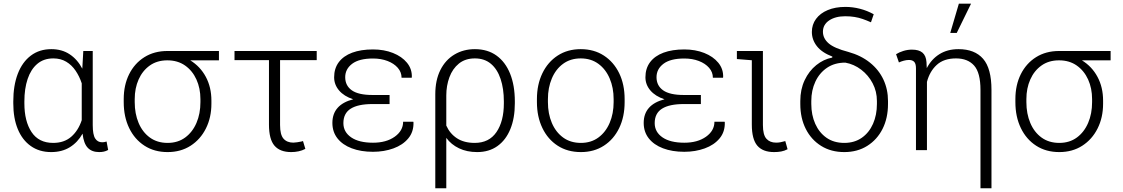

<svg xmlns="http://www.w3.org/2000/svg" viewBox="-20 -800 5985 1023"><path d="M252.4 10.3Q189.5 10.3 144 -22Q98.6 -54.2 74.7 -112.3Q50.8 -170.4 50.8 -249.5V-259.8Q50.8 -344.2 74.7 -406.7Q98.6 -469.2 144.3 -503.7Q189.9 -538.1 253.4 -538.1Q310.1 -538.1 351.3 -510.7Q392.6 -483.4 418.5 -434.1L423.8 -528.3H474.1V-133.8Q474.1 -82.5 487.1 -62.3Q500 -42 523.9 -42Q529.8 -42 534.7 -42.7Q539.6 -43.5 547.9 -45.9L556.2 -1Q544.9 5.4 533.4 7.8Q522 10.3 508.3 10.3Q469.2 10.3 447.5 -12.7Q425.8 -35.6 419.9 -87.9Q394 -41.5 352.1 -15.6Q310.1 10.3 252.4 10.3ZM263.2 -38.6Q321.8 -38.6 359.4 -71.3Q397 -104 415.5 -159.7V-356Q403.3 -393.1 382.8 -423.3Q362.3 -453.6 332.8 -471.2Q303.2 -488.8 264.2 -488.8Q212.9 -488.8 178.7 -459.7Q144.5 -430.7 127.2 -379.2Q109.9 -327.6 109.9 -259.8V-249.5Q109.9 -153.8 148.2 -96.2Q186.5 -38.6 263.2 -38.6Z M873 10.3Q802.2 10.3 749.8 -23.7Q697.3 -57.6 668.2 -117.7Q639.2 -177.7 639.2 -255.9V-272Q639.2 -346.7 668 -404.5Q696.8 -462.4 749.3 -495.4Q801.8 -528.3 872.1 -528.3H1146.5V-478.5H993.7Q1046.9 -445.8 1076.7 -390.4Q1106.4 -335 1106.4 -263.7V-247.6Q1106.4 -173.8 1077.1 -115.5Q1047.9 -57.1 995.4 -23.4Q942.9 10.3 873 10.3ZM873 -38.6Q927.7 -38.6 966.8 -67.4Q1005.9 -96.2 1026.9 -145.3Q1047.9 -194.3 1047.9 -255.9V-272Q1047.9 -329.6 1026.6 -376.5Q1005.4 -423.3 966.1 -450.9Q926.8 -478.5 871.6 -478.5Q816.9 -478.5 778.1 -450.9Q739.3 -423.3 718.5 -376.5Q697.8 -329.6 697.8 -272V-255.9Q697.8 -194.3 718.5 -145Q739.3 -95.7 778.6 -67.1Q817.9 -38.6 873 -38.6Z M1531.7 10.3Q1471.7 10.3 1442.4 -23.9Q1413.1 -58.1 1413.1 -136.2V-479.5H1229.5V-528.3H1667.5V-479.5H1472.2V-133.8Q1472.2 -82 1490.7 -61Q1509.3 -40 1543 -40Q1550.8 -40 1563.7 -42Q1576.7 -43.9 1586.2 -46.1Q1595.7 -48.3 1594.2 -49.3L1606.9 -6.8Q1589.8 2.4 1570.6 6.3Q1551.3 10.3 1531.7 10.3Z M1967.3 8.8Q1902.8 8.8 1854 -9.8Q1805.2 -28.3 1778.1 -62.7Q1751 -97.2 1751 -145Q1751 -242.2 1861.8 -271Q1813 -287.1 1786.6 -318.1Q1760.3 -349.1 1760.3 -388.2Q1760.3 -435.5 1785.2 -468.8Q1810.1 -502 1856.4 -519.3Q1902.8 -536.6 1967.3 -536.6Q2026.4 -536.6 2073.7 -517.8Q2121.1 -499 2148.4 -465.8Q2175.8 -432.6 2174.3 -388.7L2173.3 -385.7H2119.6Q2119.6 -415.5 2099.4 -438.7Q2079.1 -461.9 2044.7 -475.1Q2010.3 -488.3 1967.3 -488.3Q1893.6 -488.3 1856.4 -460.2Q1819.3 -432.1 1819.3 -388.7Q1819.3 -343.8 1854.5 -318.8Q1889.6 -293.9 1964.8 -293.9H2055.7V-245.6H1964.8Q1887.7 -245.6 1848.6 -220.9Q1809.6 -196.3 1809.6 -144Q1809.6 -96.7 1851.1 -68.1Q1892.6 -39.6 1967.3 -39.6Q2038.1 -39.6 2083 -71.5Q2127.9 -103.5 2127.9 -151.4H2182.1L2183.1 -148.4Q2184.6 -97.7 2155.3 -62.5Q2126 -27.3 2076.2 -9.3Q2026.4 8.8 1967.3 8.8Z M2299.3 203.1V-297.4Q2299.3 -373 2326.4 -427Q2353.5 -481 2401.4 -509.5Q2449.2 -538.1 2510.3 -538.1Q2578.1 -538.1 2625.5 -503.9Q2672.9 -469.7 2698 -407.2Q2723.1 -344.7 2723.1 -259.8V-249.5Q2723.1 -170.4 2699.2 -112.1Q2675.3 -53.7 2630.4 -21.7Q2585.4 10.3 2522.5 10.3Q2467.8 10.3 2425.8 -9.8Q2383.8 -29.8 2357.9 -65.4V203.1ZM2509.3 -38.6Q2585.9 -38.6 2625.2 -96.2Q2664.6 -153.8 2664.6 -249.5V-259.8Q2664.6 -327.6 2647.2 -379.4Q2629.9 -431.2 2595.7 -460Q2561.5 -488.8 2510.3 -488.8Q2459 -488.8 2425 -461.2Q2391.1 -433.6 2374.5 -388.4Q2357.9 -343.3 2357.9 -291.5V-130.9Q2377 -87.9 2414.8 -63.2Q2452.6 -38.6 2509.3 -38.6Z M3075.2 10.3Q3003.9 10.3 2951.4 -23.7Q2898.9 -57.6 2869.9 -117.9Q2840.8 -178.2 2840.8 -255.9V-272Q2840.8 -349.6 2869.9 -409.7Q2898.9 -469.7 2951.4 -503.9Q3003.9 -538.1 3074.2 -538.1Q3145 -538.1 3197.5 -503.9Q3250 -469.7 3279.1 -409.9Q3308.1 -350.1 3308.1 -272V-255.9Q3308.1 -177.7 3279.1 -117.7Q3250 -57.6 3197.5 -23.7Q3145 10.3 3075.2 10.3ZM3075.2 -38.6Q3129.4 -38.6 3168.5 -67.4Q3207.5 -96.2 3228.5 -145.5Q3249.5 -194.8 3249.5 -255.9V-272Q3249.5 -332.5 3228.5 -381.8Q3207.5 -431.2 3168.2 -460Q3128.9 -488.8 3074.2 -488.8Q3019.5 -488.8 2980.2 -460Q2940.9 -431.2 2920.2 -381.8Q2899.4 -332.5 2899.4 -272V-255.9Q2899.4 -194.3 2920.2 -145.3Q2940.9 -96.2 2980.2 -67.4Q3019.5 -38.6 3075.2 -38.6Z M3626 8.8Q3561.5 8.8 3512.7 -9.8Q3463.9 -28.3 3436.8 -62.7Q3409.7 -97.2 3409.7 -145Q3409.7 -242.2 3520.5 -271Q3471.7 -287.1 3445.3 -318.1Q3418.9 -349.1 3418.9 -388.2Q3418.9 -435.5 3443.8 -468.8Q3468.8 -502 3515.1 -519.3Q3561.5 -536.6 3626 -536.6Q3685.1 -536.6 3732.4 -517.8Q3779.8 -499 3807.1 -465.8Q3834.5 -432.6 3833 -388.7L3832 -385.7H3778.3Q3778.3 -415.5 3758.1 -438.7Q3737.8 -461.9 3703.4 -475.1Q3668.9 -488.3 3626 -488.3Q3552.2 -488.3 3515.1 -460.2Q3478 -432.1 3478 -388.7Q3478 -343.8 3513.2 -318.8Q3548.3 -293.9 3623.5 -293.9H3714.4V-245.6H3623.5Q3546.4 -245.6 3507.3 -220.9Q3468.3 -196.3 3468.3 -144Q3468.3 -96.7 3509.8 -68.1Q3551.3 -39.6 3626 -39.6Q3696.8 -39.6 3741.7 -71.5Q3786.6 -103.5 3786.6 -151.4H3840.8L3841.8 -148.4Q3843.3 -97.7 3814 -62.5Q3784.7 -27.3 3734.9 -9.3Q3685.1 8.8 3626 8.8Z M4104.5 10.3Q4044.4 10.3 4015.1 -23.9Q3985.8 -58.1 3985.8 -136.2V-479L3906.2 -485.4V-528.3H4044.9V-133.8Q4044.9 -81.5 4063.5 -60.8Q4082 -40 4115.2 -40Q4127.9 -40 4138.9 -42.2Q4149.9 -44.4 4164.1 -48.3L4176.3 -4.9Q4159.7 3.9 4142.3 7.1Q4125 10.3 4104.5 10.3Z M4478.5 10.3Q4407.7 10.3 4355 -22.7Q4302.2 -55.7 4273.2 -113.3Q4244.1 -170.9 4244.1 -246.1V-261.7Q4244.1 -323.7 4267.3 -372.8Q4290.5 -421.9 4329.3 -453.1Q4368.2 -484.4 4414.1 -493.2L4415 -498.5Q4358.9 -520 4332.3 -554.2Q4305.7 -588.4 4305.7 -629.9Q4305.7 -668.9 4327.9 -699.2Q4350.1 -729.5 4390.4 -746.3Q4430.7 -763.2 4484.4 -763.2Q4523.4 -763.2 4561.5 -753.4Q4599.6 -743.7 4635.3 -724.1L4620.6 -681.2Q4597.7 -691.4 4576.7 -698.7Q4555.7 -706.1 4533 -709.7Q4510.3 -713.4 4483.4 -713.4Q4431.2 -713.4 4397.9 -691.2Q4364.7 -668.9 4364.7 -630.9Q4364.7 -595.7 4394.8 -569.3Q4424.8 -543 4500 -523.4Q4567.9 -504.4 4615.2 -466.3Q4662.6 -428.2 4687 -376Q4711.4 -323.7 4711.4 -261.7V-246.1Q4711.4 -170.9 4682.4 -113.3Q4653.3 -55.7 4600.8 -22.7Q4548.3 10.3 4478.5 10.3ZM4478.5 -38.6Q4532.7 -38.6 4571.8 -65.9Q4610.8 -93.3 4631.6 -140.4Q4652.3 -187.5 4652.3 -246.1V-261.7Q4652.3 -313 4629.6 -356.2Q4606.9 -399.4 4568.6 -428.7Q4530.3 -458 4483.9 -466.3Q4427.2 -466.3 4386.7 -439Q4346.2 -411.6 4324.5 -365.2Q4302.7 -318.8 4302.7 -261.7V-246.1Q4302.7 -187.5 4323.7 -140.4Q4344.7 -93.3 4383.8 -65.9Q4422.9 -38.6 4478.5 -38.6Z M5204.1 203.1V-320.8Q5204.1 -412.6 5170.2 -450.7Q5136.2 -488.8 5073.7 -488.8Q5008.8 -488.8 4971.2 -454.3Q4933.6 -419.9 4918.9 -363.8V0H4860.4V-436Q4860.4 -460.9 4850.8 -470.7Q4841.3 -480.5 4823.2 -480.5Q4809.6 -480.5 4795.4 -476.6Q4781.2 -472.7 4769.5 -467.3L4754.4 -511.2Q4770.5 -521.5 4793.2 -528.6Q4815.9 -535.6 4838.9 -535.6Q4876 -535.6 4895 -519.5Q4914.1 -503.4 4916.5 -468.3Q4917 -460.4 4917.2 -452.4Q4917.5 -444.3 4918 -437Q4942.9 -484.9 4985.6 -511.5Q5028.3 -538.1 5086.9 -538.1Q5173.3 -538.1 5218 -486.8Q5262.7 -435.5 5262.7 -321.3V203.1ZM5043 -624.5 5088.9 -780.3H5153.8L5077.6 -624.5Z M5624 10.3Q5553.2 10.3 5500.7 -23.7Q5448.2 -57.6 5419.2 -117.7Q5390.1 -177.7 5390.1 -255.9V-272Q5390.1 -346.7 5418.9 -404.5Q5447.8 -462.4 5500.2 -495.4Q5552.7 -528.3 5623 -528.3H5897.5V-478.5H5744.6Q5797.9 -445.8 5827.6 -390.4Q5857.4 -335 5857.4 -263.7V-247.6Q5857.4 -173.8 5828.1 -115.5Q5798.8 -57.1 5746.3 -23.4Q5693.8 10.3 5624 10.3ZM5624 -38.6Q5678.7 -38.6 5717.8 -67.4Q5756.8 -96.2 5777.8 -145.3Q5798.8 -194.3 5798.8 -255.9V-272Q5798.8 -329.6 5777.6 -376.5Q5756.3 -423.3 5717 -450.9Q5677.7 -478.5 5622.6 -478.5Q5567.9 -478.5 5529.1 -450.9Q5490.2 -423.3 5469.5 -376.5Q5448.7 -329.6 5448.7 -272V-255.9Q5448.7 -194.3 5469.5 -145Q5490.2 -95.7 5529.5 -67.1Q5568.8 -38.6 5624 -38.6Z"/></svg>

Font: Roboto Slab LO Light
Style: Regular
Weight: 300
Designer: Google
Version: Version 2.000